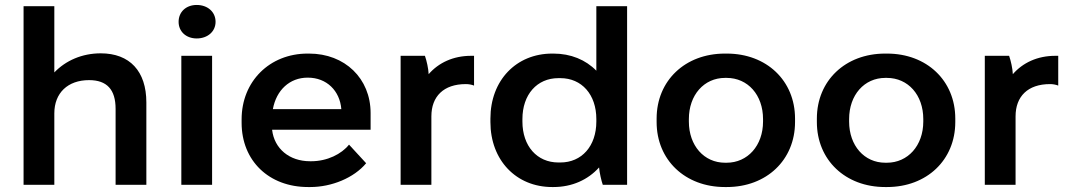

<svg xmlns="http://www.w3.org/2000/svg" viewBox="-20 -745 4307 774"><path d="M75 0H199V-288C199 -370 253 -422 339 -422C411 -422 446 -384 446 -306V0H570V-332C570 -458 503 -530 386 -530C311 -530 245 -501 199 -453V-720H75Z M773 -590C817 -590 849 -618 849 -657C849 -697 817 -725 773 -725C730 -725 700 -697 700 -657C700 -618 730 -590 773 -590ZM711 0H835V-520H711Z M1222 9H1231C1317 9 1407 -28 1456 -87L1387 -162C1357 -124 1299 -95 1235 -95H1230C1146 -95 1086 -146 1077 -221V-222H1474V-289C1474 -429 1370 -529 1226 -529H1220C1067 -529 954 -417 954 -264V-250C954 -97 1064 9 1222 9ZM1080 -305C1094 -382 1148 -432 1220 -432H1221C1297 -432 1350 -379 1356 -305Z M1595 0H1719V-276C1719 -356 1768 -406 1858 -406C1869 -406 1881 -404 1891 -400V-520H1879C1807 -520 1748 -492 1708 -446C1707 -469 1700 -500 1693 -520H1595Z M2206 9H2211C2286 9 2350 -20 2395 -70C2397 -48 2404 -17 2410 0H2508V-720H2384V-460C2341 -504 2281 -529 2211 -529H2206C2061 -529 1957 -421 1957 -267V-253C1957 -99 2061 9 2206 9ZM2231 -90C2145 -90 2086 -156 2086 -255V-265C2086 -364 2145 -430 2231 -430H2239C2325 -430 2384 -364 2384 -265V-255C2384 -156 2325 -90 2239 -90Z M2902 9H2910C3070 9 3185 -100 3185 -253V-267C3185 -420 3070 -529 2910 -529H2902C2742 -529 2627 -420 2627 -267V-253C2627 -100 2742 9 2902 9ZM2903 -89C2818 -89 2757 -158 2757 -255V-265C2757 -362 2818 -431 2903 -431H2909C2995 -431 3056 -362 3056 -265V-255C3056 -158 2994 -89 2909 -89Z M3548 9H3556C3716 9 3831 -100 3831 -253V-267C3831 -420 3716 -529 3556 -529H3548C3388 -529 3273 -420 3273 -267V-253C3273 -100 3388 9 3548 9ZM3549 -89C3464 -89 3403 -158 3403 -255V-265C3403 -362 3464 -431 3549 -431H3555C3641 -431 3702 -362 3702 -265V-255C3702 -158 3640 -89 3555 -89Z M3950 0H4074V-276C4074 -356 4123 -406 4213 -406C4224 -406 4236 -404 4246 -400V-520H4234C4162 -520 4103 -492 4063 -446C4062 -469 4055 -500 4048 -520H3950Z"/></svg>

Font: Fixel Display SemiBold
Style: Regular
Weight: 600
Designer: AlfaBravo + MacPaw
Foundry: Kyrylo Tkachov, Marchela Mozhyna, Serhii Makarenko, Maria Weinstein, Zakhar Kryvoshyya
Version: Version 1.211